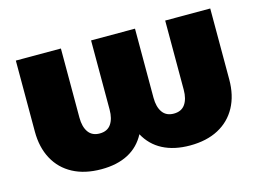

<svg xmlns="http://www.w3.org/2000/svg" viewBox="-77 -658 1086 804"><g transform="rotate(-15 465.5 -256.0)"><path d="M273.4 9.8Q201.2 9.8 149.9 -17.6Q98.6 -44.9 71.3 -95.5Q43.9 -146 43.9 -214.8V-522.5H239.3V-222.7Q239.3 -183.1 255.6 -159.9Q272 -136.7 304.7 -136.7Q337.9 -136.7 354 -159.9Q370.1 -183.1 370.1 -222.7V-522.5H560.5V-222.7Q560.5 -183.1 576.9 -159.9Q593.3 -136.7 626 -136.7Q659.2 -136.7 675.3 -159.9Q691.4 -183.1 691.4 -222.7V-522.5H886.7V-214.8Q886.7 -146 859.4 -95.5Q832 -44.9 780.8 -17.6Q729.5 9.8 657.2 9.8Q588.9 9.8 539.8 -15.6Q490.7 -41 463.6 -91.1Q436.5 -141.1 435.1 -214.8H491.7Q490.2 -141.1 464.1 -91.1Q438 -41 389.9 -15.6Q341.8 9.8 273.4 9.8Z"/></g></svg>

Font: Inter 28pt Black
Style: Regular
Weight: 900
Designer: Rasmus Andersson
Foundry: rsms
Version: Version 4.001;git-66647c0bb